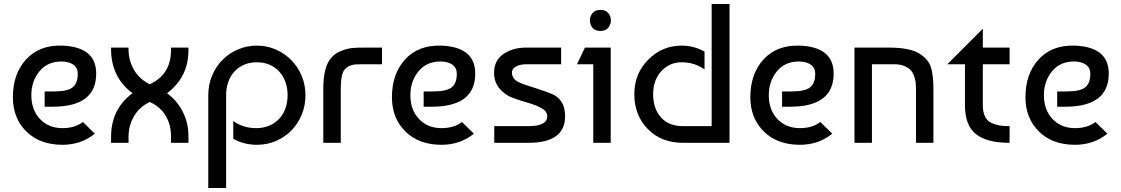

<svg xmlns="http://www.w3.org/2000/svg" viewBox="-20 -720 5650 968"><path d="M295 -490Q465 -483 465 -349Q465 -182 246 -182H205V-259H253Q320 -259 346 -279.5Q372 -300 372 -348Q372 -379 349 -394.5Q326 -410 290 -410Q219 -410 178.5 -360Q138 -310 138 -240Q138 -166 181.5 -120Q225 -74 295 -74Q358 -74 398 -105L458 -46Q389 10 295 10Q181 10 113 -57Q45 -124 45 -230Q45 -348 112 -421Q179 -494 295 -490Z M842 -480H930V-466Q930 -331 822 -250Q874 -212 902 -155.5Q930 -99 930 -36V0H842V-36Q842 -92 815 -137Q788 -182 735 -206Q683 -181 655.5 -134Q628 -87 628 -30V0H540V-30Q540 -170 648 -250Q540 -331 540 -472V-480H628V-472Q628 -415 655.5 -368Q683 -321 735 -295Q842 -345 842 -466Z M1030 228V-240Q1030 -292 1049 -338Q1068 -384 1101 -417.5Q1134 -451 1179 -470.5Q1224 -490 1275 -490Q1326 -490 1370.5 -470.5Q1415 -451 1448.5 -417Q1482 -383 1501 -337.5Q1520 -292 1520 -240Q1520 -188 1501.5 -142.5Q1483 -97 1450 -63Q1417 -29 1372 -9.5Q1327 10 1275 10Q1211 10 1156 -20V-110Q1205 -74 1272 -74Q1308 -74 1337.5 -86.5Q1367 -99 1387.5 -121Q1408 -143 1419 -173.5Q1430 -204 1430 -240Q1430 -276 1419 -306.5Q1408 -337 1388 -359Q1368 -381 1339.5 -393.5Q1311 -406 1275 -406Q1240 -406 1211.5 -394Q1183 -382 1162.5 -360Q1142 -338 1131 -307.5Q1120 -277 1120 -240V228Z M1610 0V-273Q1610 -388 1653 -432Q1674 -454 1704 -465Q1734 -476 1756.5 -478Q1779 -480 1818 -480H1906V-396H1800Q1780 -396 1769 -395Q1758 -394 1743 -388Q1728 -382 1717 -369Q1698 -345 1698 -273V0Z M2206 -490Q2376 -483 2376 -349Q2376 -182 2157 -182H2116V-259H2164Q2231 -259 2257 -279.5Q2283 -300 2283 -348Q2283 -379 2260 -394.5Q2237 -410 2201 -410Q2130 -410 2089.5 -360Q2049 -310 2049 -240Q2049 -166 2092.5 -120Q2136 -74 2206 -74Q2269 -74 2309 -105L2369 -46Q2300 10 2206 10Q2092 10 2024 -57Q1956 -124 1956 -230Q1956 -348 2023 -421Q2090 -494 2206 -490Z M2809 -480V-396H2632Q2603 -396 2582 -385Q2561 -374 2561 -354Q2561 -342 2566 -332.5Q2571 -323 2577.5 -317Q2584 -311 2597.5 -304.5Q2611 -298 2618.5 -295.5Q2626 -293 2682 -275Q2738 -257 2765 -245Q2792 -233 2806.5 -212.5Q2821 -192 2825 -172.5Q2829 -153 2829 -134Q2829 0 2645 0H2472V-84H2645Q2739 -84 2739 -134Q2739 -158 2711.5 -174Q2684 -190 2644.5 -201Q2605 -212 2565.5 -226.5Q2526 -241 2498.5 -273.5Q2471 -306 2471 -354Q2471 -415 2518 -447.5Q2565 -480 2632 -480Z M3059 0H2971V-396H2889L2929 -480H3059ZM2967 -580Q2954 -597 2954 -617Q2954 -637 2967 -653.5Q2980 -670 3007 -670Q3034 -670 3047 -653.5Q3060 -637 3060 -617Q3060 -597 3047 -580.5Q3034 -564 3007 -564Q2980 -564 2967 -580Z M3568 -700H3658V0H3423Q3314 0 3246 -69.5Q3178 -139 3178 -245Q3178 -349 3248.5 -419.5Q3319 -490 3416 -490Q3478 -490 3532 -460V-370Q3482 -406 3416 -406Q3356 -406 3314.5 -361.5Q3273 -317 3273 -245Q3273 -172 3312.5 -128Q3352 -84 3423 -84H3568Z M4013 -490Q4183 -483 4183 -349Q4183 -182 3964 -182H3923V-259H3971Q4038 -259 4064 -279.5Q4090 -300 4090 -348Q4090 -379 4067 -394.5Q4044 -410 4008 -410Q3937 -410 3896.5 -360Q3856 -310 3856 -240Q3856 -166 3899.5 -120Q3943 -74 4013 -74Q4076 -74 4116 -105L4176 -46Q4107 10 4013 10Q3899 10 3831 -57Q3763 -124 3763 -230Q3763 -348 3830 -421Q3897 -494 4013 -490Z M4288 -480H4461Q4572 -480 4620 -447Q4663 -418 4674.5 -377.5Q4686 -337 4686 -271V0H4598V-270Q4598 -288 4597 -300.5Q4596 -313 4590 -332.5Q4584 -352 4573 -364.5Q4562 -377 4541 -386.5Q4520 -396 4490 -396H4376V0H4288Z M4756 -396 4935 -575V-480H5070V-396H4935V-190Q4935 -155 4946.5 -132Q4958 -109 4980 -99.5Q5002 -90 5021.5 -87Q5041 -84 5070 -84V0Q4955 0 4900 -44Q4845 -88 4845 -190V-396Z M5400 -490Q5570 -483 5570 -349Q5570 -182 5351 -182H5310V-259H5358Q5425 -259 5451 -279.5Q5477 -300 5477 -348Q5477 -379 5454 -394.5Q5431 -410 5395 -410Q5324 -410 5283.5 -360Q5243 -310 5243 -240Q5243 -166 5286.5 -120Q5330 -74 5400 -74Q5463 -74 5503 -105L5563 -46Q5494 10 5400 10Q5286 10 5218 -57Q5150 -124 5150 -230Q5150 -348 5217 -421Q5284 -494 5400 -490Z"/></svg>

Font: Baumans
Style: Regular
Weight: 400
Designer: Henadij Zarechnjuk
Foundry: Cyreal (www.cyreal.org)
Version: Version 001.001